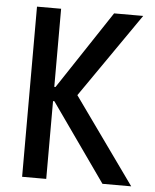

<svg xmlns="http://www.w3.org/2000/svg" viewBox="-52 -764 654 809"><g transform="rotate(5 275.0 -360.0)"><path d="M71.8 0V-719.7H173.8V-389.2H201.2L166 -369.6L397.9 -719.7H521L252.9 -333V-392.1L533.2 0H411.6L166 -348.1L201.2 -329.1H173.8V0Z"/></g></svg>

Font: Reddit Sans Condensed Medium
Style: Regular
Weight: 500
Designer: Stephen Hutchings
Foundry: Reddit
Version: Version 1.014